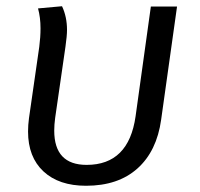

<svg xmlns="http://www.w3.org/2000/svg" viewBox="-20 -584 642 616"><path d="M548 -563 497 -200Q483 -99 421 -43.5Q359 12 256 12Q169 12 119.5 -34Q70 -80 70 -162Q70 -183 73 -205L106 -434Q110 -465 110 -493Q110 -528 102 -557L179 -564Q195 -530 195 -488Q195 -469 190 -434L157 -206Q154 -184 154 -165Q154 -55 258 -55Q393 -55 415 -211L464 -563Z"/></svg>

Font: FiraGO Book
Style: Italic
Weight: 350
Italic angle: -8°
Designer: bBox Type GmbH
Foundry: bBox Type GmbH
Version: Version 1.001